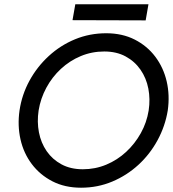

<svg xmlns="http://www.w3.org/2000/svg" viewBox="-20 -865 807 895"><path d="M160 -350Q152 -297 161.5 -248Q171 -199 197.5 -160.5Q224 -122 266.5 -99Q309 -76 366 -76Q424 -76 475.5 -97.5Q527 -119 568 -157Q609 -195 636.5 -244.5Q664 -294 673 -350Q681 -403 671.5 -452Q662 -501 635 -540Q608 -579 565.5 -602Q523 -625 466 -625Q408 -625 356.5 -603.5Q305 -582 264 -544Q223 -506 196 -456Q169 -406 160 -350ZM71 -350Q82 -424 117.5 -489Q153 -554 207.5 -604Q262 -654 330 -682Q398 -710 475 -710Q550 -710 608 -680.5Q666 -651 704 -600.5Q742 -550 757 -485.5Q772 -421 762 -350Q750 -277 714.5 -211.5Q679 -146 625 -96.5Q571 -47 503 -18.5Q435 10 358 10Q282 10 224 -20Q166 -50 128 -100.5Q90 -151 75.5 -215.5Q61 -280 71 -350ZM331 -845H672L659 -770L318 -771Z"/></svg>

Font: Jost
Style: Italic
Weight: 400
Italic angle: -5°
Version: Version 3.710